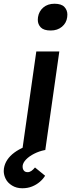

<svg xmlns="http://www.w3.org/2000/svg" viewBox="-51 -802 380 1026"><path d="M68 0 143 -527H266L191 0ZM220 -639Q183 -639 167 -655.5Q151 -672 151 -696Q151 -703 152 -710Q157 -742 180.5 -762Q204 -782 240 -782Q277 -782 293 -765Q309 -748 309 -724Q309 -717 308 -710Q304 -679 280 -659Q256 -639 220 -639ZM68 204Q37 204 13.5 189.5Q-10 175 -20.5 154Q-31 133 -31 112Q-31 105 -30 98Q-26 73 -12 52Q2 31 25.5 13.5Q49 -4 82.5 -18Q116 -32 158 -43L188 0Q158 6 131.5 19.5Q105 33 88.5 50Q72 67 70 84Q70 87 70 90Q70 101 76.5 109.5Q83 118 97 118Q107 118 116.5 111.5Q126 105 136 93L190 137Q180 154 162 169.5Q144 185 120.5 194.5Q97 204 68 204Z"/></svg>

Font: Lexend Med
Style: Italic
Weight: 500
Italic angle: -8.13011°
Designer: Bonnie Shaver-Troup, Thomas Jockin
Foundry: Lexend
Version: Version 1.007